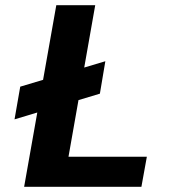

<svg xmlns="http://www.w3.org/2000/svg" viewBox="-20 -720 665 740"><path d="M36 -260 58 -386 386 -484 365 -359ZM73 0 197 -700H347L244 -116H546L525 0Z"/></svg>

Font: DM Sans 9pt Black
Style: Italic
Weight: 900
Italic angle: -10°
Version: Version 4.004;gftools[0.9.30]